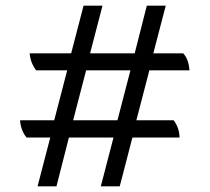

<svg xmlns="http://www.w3.org/2000/svg" viewBox="-20 -677 742 680"><path d="M463 -251H595Q615 -225 616 -190H449L404 -17H337L382 -190H224L180 -17H113L158 -190H74Q54 -214 51 -251H172L218 -428H108Q88 -454 85 -488H232L276 -657H343L299 -488H457L500 -657H567L523 -488H629Q648 -468 651 -428H509ZM396 -251 442 -428H285L239 -251Z"/></svg>

Font: Karma Medium
Style: Regular
Weight: 500
Designer: Joana Correia
Foundry: Indian Type Foundry
Version: Version 1.202;PS 1.0;hotconv 1.0.78;makeotf.lib2.5.61930; tt